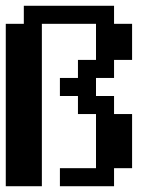

<svg xmlns="http://www.w3.org/2000/svg" viewBox="-20 -645 540 665"><path d="M0 -562.5H62.5V-625H375V-562.5H437.5V-437.5H375V-375H312.5V-312.5H375V-250H437.5V-62.5H375V0H187.5V-62.5H312.5V-250H250V-312.5H187.5V-375H250V-437.5H312.5V-562.5H125V0H0Z"/></svg>

Font: NeoDunggeunmo Pro
Style: Regular
Weight: 400
Version: Version 1.020